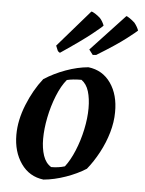

<svg xmlns="http://www.w3.org/2000/svg" viewBox="-51 -739 595 789"><g transform="rotate(5 246.0 -344.5)"><path d="M158 8Q99 1 65 -47.5Q31 -96 31 -166Q31 -226 57 -290.5Q83 -355 121 -403Q161 -429 209 -446.5Q257 -464 302 -468Q361 -461 394.5 -413Q428 -365 427 -293Q427 -253 414.5 -209.5Q402 -166 380 -125Q358 -84 332 -52Q296 -29 249 -12.5Q202 4 158 8ZM185 -46Q216 -46 241 -54Q262 -81 279.5 -123Q297 -165 307 -212Q317 -259 317 -300Q317 -340 308 -369.5Q299 -399 278 -414Q242 -414 218 -408Q196 -382 178.5 -338.5Q161 -295 151.5 -247.5Q142 -200 142 -159Q142 -120 152 -90Q162 -60 185 -46ZM180 -517Q171 -521 169 -528L162 -545L294 -697Q299 -697 310 -690Q321 -683 331 -674Q342 -662 349 -644Q347 -640 306.5 -607.5Q266 -575 180 -517ZM315 -520 299 -541 439 -691Q442 -691 452.5 -684Q463 -677 474 -667Q486 -652 492 -636Q489 -632 449 -601Q409 -570 329 -521Z"/></g></svg>

Font: Labrada SemiBold
Style: Italic
Weight: 600
Italic angle: -7°
Designer: Mercedes Jáuregui
Foundry: Omnibus-Type Team
Version: Version 1.000; ttfautohint (v1.8.4.7-5d5b)